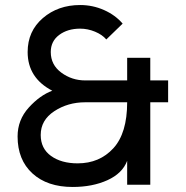

<svg xmlns="http://www.w3.org/2000/svg" viewBox="-20 -735 739 764"><path d="M319 -328Q250 -328 196 -292.5Q142 -257 142 -198Q142 -144 183 -114.5Q224 -85 289 -85Q376 -85 431 -145Q486 -205 486 -328ZM319 -415H486V-505H578V-415H649V-328H578V0H486V-95Q467 -45 407.5 -18Q348 9 269 9Q168 9 109 -45Q50 -99 50 -192Q50 -258 94.5 -307Q139 -356 188 -374Q90 -425 90 -528Q90 -611 150.5 -663Q211 -715 299 -715Q349 -715 394 -695Q439 -675 468 -641L403 -578Q387 -597 358 -609Q329 -621 299 -621Q249 -621 215.5 -596Q182 -571 182 -528Q182 -477 224 -446Q266 -415 319 -415Z"/></svg>

Font: Edgecutting Lite Medium
Style: Medium
Weight: 500
Designer: RandomMaerks (Nguyen Gia Bao)
Version: Version 1.0